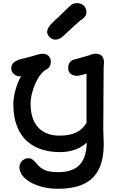

<svg xmlns="http://www.w3.org/2000/svg" viewBox="-20 -938 751 1202"><path d="M101.6 108.4C101.6 187 217.8 243.7 340.3 243.7C510.3 243.7 629.4 182.6 629.4 -35.2C629.4 -70.8 626.5 -98.6 626.5 -127C628.4 -521.5 628.9 -522.5 628.9 -522.9C629.9 -528.8 630.9 -537.1 630.9 -544.9C630.9 -601.6 591.8 -601.6 577.6 -601.6C567.9 -601.6 547.4 -597.2 533.7 -589.8L534.2 -590.3L458.5 -568.8C422.4 -563 406.7 -543.5 406.7 -512.2C406.7 -475.1 436.5 -463.4 463.4 -463.4C475.1 -463.4 502.4 -470.7 521.5 -477.1V-180.2V-168.9C489.7 -114.7 437 -88.9 352.5 -88.9C256.8 -88.9 171.4 -140.1 171.4 -289.1C171.4 -369.1 221.2 -484.4 276.4 -506.3C294.4 -519.5 298.3 -537.1 298.3 -552.2C298.3 -582 275.9 -601.6 249 -601.6C232.4 -601.6 216.8 -596.7 195.3 -590.3C179.2 -585.4 156.2 -578.6 131.8 -573.2C69.3 -560.1 50.3 -541.5 50.3 -507.3C50.3 -486.3 72.8 -460.4 102.5 -460.4C106 -460.4 108.9 -460.4 111.8 -460.9C78.1 -402.8 63.5 -329.1 63.5 -285.2C63.5 -64.5 199.7 14.2 354.5 14.2C433.6 14.2 486.8 -11.7 522.5 -44.9C522.5 -43.5 522.9 -42 522.9 -41C519 98.6 445.8 139.6 345.2 139.6C291 139.6 246.6 133.3 208 85.4C196.3 71.8 180.7 52.2 160.6 52.2C118.2 52.2 101.6 87.4 101.6 108.4ZM325.7 -689.9C340.3 -689.9 356.4 -693.8 380.4 -715.8C411.1 -745.6 455.1 -786.1 484.4 -811.5L483.9 -811C494.6 -814.9 521.5 -836.9 521.5 -860.4C521.5 -897 494.6 -918.5 461.9 -918.5C434.6 -918.5 420.4 -904.3 396.5 -879.9V-880.4L343.8 -828.6C317.9 -806.6 274.9 -770 274.9 -738.8C274.9 -715.8 299.3 -689.9 325.7 -689.9Z"/></svg>

Font: Autour One
Style: Regular
Weight: 400
Designer: Eben Sorkin
Foundry: Eben Sorkin
Version: Version 1.002